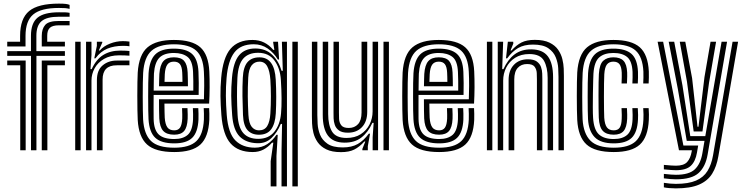

<svg xmlns="http://www.w3.org/2000/svg" viewBox="-20 -831 4122 1062"><path d="M20 -574V-600H91.2V-633Q91.2 -728.5 141.1 -769.8Q191 -811 306 -811Q331.8 -811 344.5 -809.2Q357.2 -807.5 365 -804V-782Q351.2 -785.2 339.8 -786.1Q328.2 -787 306 -787Q206.8 -787 164 -751.2Q121.2 -715.5 121.2 -633V-574ZM151.5 0V-522H20V-548H151.2V-633Q151.2 -702.5 187.1 -732.8Q223 -763 306 -763Q332.8 -763 343.1 -762.6Q353.5 -762.2 365 -760V-738.5Q351.8 -738.8 340.8 -738.6Q329.8 -738.5 306 -738.5Q239 -738.5 210.1 -714.1Q181.2 -689.8 181.2 -633V-548H339V-522H181.5V0ZM211 -574V-633Q211 -671 229.9 -693Q248.8 -715 306 -715H365V-691H306Q271.2 -691 256.2 -677.6Q241.2 -664.2 241.2 -633V-600H339V-574ZM92 0V-470H20V-496H122V0ZM211 0V-496H339V-470H242V0Z M501.5 -508.5 515.8 -577.5V-600H545.5L546 -596L526.8 -552H532.2Q553 -575.8 588.1 -589.6Q623.2 -603.5 659.2 -603.5Q676.8 -603.5 696 -601V-575Q682.5 -577.5 661.5 -577.5Q611.5 -577.5 573.8 -561.9Q536 -546.2 508.2 -508.5ZM456 0V-600H485.8L486 -528L480.5 -448.5H487.2Q512 -503 551.4 -527.1Q590.8 -551.2 645 -551.2Q659.5 -551.2 674.8 -550.5Q690 -549.8 696 -549V-523Q688.5 -523.8 671.6 -524.4Q654.8 -525 639.2 -525Q589.5 -525 555.2 -505.1Q521 -485.2 503.5 -453.4Q486 -421.5 486 -385.2V0ZM396 0V-600H426V0ZM516 0V-388Q516 -442.5 547.6 -469.2Q579.2 -496 625.2 -496H696V-469.8Q680 -470 660.8 -469.9Q641.5 -469.8 625.2 -469.8Q547.5 -469.8 547.5 -391.2V0Z M943.8 10Q839.2 10 793.2 -31.9Q747.2 -73.8 741.8 -167.5Q740.8 -187 740.1 -223.2Q739.5 -259.5 739.5 -300.6Q739.5 -341.8 740.1 -377Q740.8 -412.2 741.8 -429.8Q748.2 -528.8 796.2 -569.4Q844.2 -610 941.8 -610Q1042.2 -610 1087.8 -569.6Q1133.2 -529.2 1137.8 -436Q1139.8 -394.5 1139.5 -347.5Q1139.2 -300.5 1136.8 -258H889.5Q889.8 -235.2 890.2 -211.1Q890.8 -187 891.2 -179.8Q893.8 -143.8 905.6 -126.9Q917.5 -110 943.8 -110Q965.5 -110 975.9 -125.1Q986.2 -140.2 988 -175Q988.8 -191.5 987 -233H1017Q1019 -192.8 1018 -173.8Q1015.8 -126.8 998.4 -106.4Q981 -86 943.8 -86Q902 -86 882.8 -107Q863.5 -128 861 -176.2Q860.2 -193 859.9 -221.4Q859.5 -249.8 859.5 -282H1108Q1109.2 -315.2 1109.5 -356Q1109.8 -396.8 1107.8 -434.5Q1103.8 -515.8 1065.4 -550.9Q1027 -586 941.8 -586Q858.5 -586 818 -550.2Q777.5 -514.5 771.8 -428Q770.5 -409.2 770 -373Q769.5 -336.8 769.5 -295.8Q769.5 -254.8 770.1 -220.4Q770.8 -186 771.5 -170.8Q776.5 -88.8 815 -51.4Q853.5 -14 943.8 -14Q1027.8 -14 1065.8 -50.1Q1103.8 -86.2 1107.8 -169Q1108.5 -185.2 1108 -202.1Q1107.5 -219 1106.8 -233H1136.8Q1137.5 -219.8 1138 -202Q1138.5 -184.2 1137.8 -168Q1133.2 -72.5 1088.1 -31.2Q1043 10 943.8 10ZM943.8 -38Q872.2 -38 839 -68.8Q805.8 -99.5 801.5 -171.8Q800.5 -187.2 800 -221.2Q799.5 -255.2 799.5 -295.6Q799.5 -336 800 -371.8Q800.5 -407.5 801.8 -426.2Q806.8 -498.5 839 -530.2Q871.2 -562 941.8 -562Q1010 -562 1042.2 -532.8Q1074.5 -503.5 1077.8 -433.8Q1079 -404.2 1079.4 -371.4Q1079.8 -338.5 1078.8 -306H829.8Q829.5 -264.5 829.5 -233.4Q829.5 -202.2 829.8 -174Q830.8 -114 857.1 -88Q883.5 -62 943.8 -62Q992.2 -62 1018.5 -85.2Q1044.8 -108.5 1047.8 -170.5Q1048.2 -184.5 1048 -200Q1047.8 -215.5 1046.8 -233H1076.8Q1077.5 -217.8 1078 -202Q1078.5 -186.2 1077.8 -169.8Q1074.5 -99.5 1043.2 -68.8Q1012 -38 943.8 -38ZM830 -330H1049.2Q1050 -384.5 1047.8 -433.2Q1045 -494.5 1017.4 -516.2Q989.8 -538 941.8 -538Q887.5 -538 861.6 -511.8Q835.8 -485.5 831.5 -424Q831.2 -417.8 830.8 -391.2Q830.2 -364.8 830 -330ZM859.8 -354Q860 -374 860.5 -393.9Q861 -413.8 861.5 -422.2Q865 -471.5 883.8 -492.8Q902.5 -514 941.8 -514Q981.2 -514 998.6 -494Q1016 -474 1018 -430Q1018.8 -415 1019.1 -393.5Q1019.5 -372 1019.5 -354ZM890 -378H989.2Q989.2 -390.2 988.9 -404.8Q988.5 -419.2 988 -429Q986.5 -461 975.8 -475.5Q965 -490 941.8 -490Q917.5 -490 905.8 -474Q894 -458 891.5 -420.8Q890.8 -407 890 -378Z M1477.2 200V60.5L1491.8 -42H1484.8Q1462.8 -17 1436.9 -3.5Q1411 10 1378.2 10Q1298 10 1255.5 -37.5Q1213 -85 1204.5 -194.8Q1200.2 -251.5 1199.5 -299.8Q1198.8 -348 1203.5 -401Q1213.2 -512 1255 -561Q1296.8 -610 1376.5 -610Q1412.2 -610 1440.8 -595.9Q1469.2 -581.8 1491.5 -555.2H1497.5L1491.2 -594.8V-600H1517.8L1523.8 -501.8H1517Q1494.2 -539.5 1460.4 -562.9Q1426.5 -586.2 1383.2 -586.2Q1311.2 -586.2 1276.2 -540.5Q1241.2 -494.8 1233.2 -399.8Q1229 -350 1229.4 -301.1Q1229.8 -252.2 1234.2 -195Q1242.2 -94.2 1282 -54.2Q1321.8 -14.2 1390.2 -14.2Q1428.2 -14.2 1458.1 -33.8Q1488 -53.2 1509.2 -85.5H1516.2L1509.2 31.5V200ZM1537.2 200V3L1540.2 -145.5H1533.2Q1513.2 -97.5 1481.5 -67.4Q1449.8 -37.2 1402.8 -38.8Q1340.2 -40.8 1305.4 -76.2Q1270.5 -111.8 1264.2 -193.5Q1259.5 -255 1259 -301.6Q1258.5 -348.2 1263.2 -401.2Q1270.8 -487.8 1302.4 -525.2Q1334 -562.8 1391.8 -562.8Q1449.5 -562.8 1485.8 -527.8Q1522 -492.8 1537.5 -439.2L1544.2 -439.5L1539.2 -600H1567.2V200ZM1597.2 200V-600H1627.2V200ZM1408 -63Q1466.5 -63 1497.9 -102.8Q1529.2 -142.5 1534.5 -203.8Q1537.8 -240 1537.4 -287.4Q1537 -334.8 1533.5 -390Q1529.5 -452.8 1498.4 -495.9Q1467.2 -539 1407.5 -539Q1353.8 -539 1325.5 -506.9Q1297.2 -474.8 1293.2 -400.5Q1290.5 -345.5 1290.9 -296.8Q1291.2 -248 1294.2 -195Q1298.2 -125.5 1326.4 -94.2Q1354.5 -63 1408 -63ZM1412.2 -85.8Q1372 -85.8 1349.2 -111.1Q1326.5 -136.5 1324 -194.8Q1321.8 -249.2 1321.1 -300.2Q1320.5 -351.2 1323 -401Q1325.8 -460.2 1348.8 -487Q1371.8 -513.8 1415.2 -513.8Q1498.8 -513.8 1505.2 -390Q1510.5 -292 1505.5 -204Q1502.2 -146.8 1480.2 -116.2Q1458.2 -85.8 1412.2 -85.8ZM1412.2 -110Q1443.8 -110 1458.2 -134.1Q1472.8 -158.2 1475.5 -203Q1478.5 -249.8 1478.4 -298.9Q1478.2 -348 1475.5 -390Q1472.2 -438.2 1458.1 -464.1Q1444 -490 1415.2 -490Q1388 -490 1371.8 -469.4Q1355.5 -448.8 1353 -401.5Q1350.2 -345.8 1350.6 -298Q1351 -250.2 1354 -195.5Q1356.8 -148.5 1372.6 -129.2Q1388.5 -110 1412.2 -110Z M1866.2 10.5Q1816 10.5 1784.9 -4.9Q1753.8 -20.2 1737 -44.5Q1720.2 -68.8 1713.6 -96.1Q1707 -123.5 1706.1 -148.1Q1705.2 -172.8 1705.2 -188.2V-600H1735.2V-194.2Q1735.2 -175.8 1736.9 -146Q1738.5 -116.2 1750.2 -86.2Q1762 -56.2 1791.4 -35.9Q1820.8 -15.5 1876.2 -15.5Q1925.5 -15.5 1958.8 -34.5Q1992 -53.5 2019.8 -91.5H2026.8L2014.5 -22.5V0H1984.5L1984.2 -7L2000.5 -48H1995Q1967.8 -18 1939.5 -3.8Q1911.2 10.5 1866.2 10.5ZM2101.2 0V-600H2131.2V0ZM1904.2 -97Q1871.8 -97 1855 -109.4Q1838.2 -121.8 1832 -139.9Q1825.8 -158 1825.2 -176.2Q1824.8 -194.5 1824.8 -206.2V-600H1854.8V-208Q1854.8 -193.5 1855.5 -173.5Q1856.2 -153.5 1867.4 -138.4Q1878.5 -123.2 1909 -123.2Q1941.2 -123.2 1960.5 -144.4Q1979.8 -165.5 1979.8 -208.8V-600H2011.2V-212Q2011.2 -158.5 1982.1 -127.8Q1953 -97 1904.2 -97ZM1885.2 -42Q1822.8 -42.5 1794 -80.8Q1765.2 -119 1765.2 -196.2V-600H1795.2V-200.2Q1795.2 -138.8 1816.6 -103.4Q1838 -68 1896.8 -68Q1943 -68 1975.1 -88.6Q2007.2 -109.2 2024.1 -142.8Q2041 -176.2 2041 -214.8V-600H2071.2V0H2041.2V-72L2046.8 -151.5H2039.8Q2016.2 -99.2 1979.1 -70.4Q1942 -41.5 1885.2 -42Z M2409 10Q2304.5 10 2258.5 -31.9Q2212.5 -73.8 2207 -167.5Q2206 -187 2205.4 -223.2Q2204.8 -259.5 2204.8 -300.6Q2204.8 -341.8 2205.4 -377Q2206 -412.2 2207 -429.8Q2213.5 -528.8 2261.5 -569.4Q2309.5 -610 2407 -610Q2507.5 -610 2553 -569.6Q2598.5 -529.2 2603 -436Q2605 -394.5 2604.8 -347.5Q2604.5 -300.5 2602 -258H2354.8Q2355 -235.2 2355.5 -211.1Q2356 -187 2356.5 -179.8Q2359 -143.8 2370.9 -126.9Q2382.8 -110 2409 -110Q2430.8 -110 2441.1 -125.1Q2451.5 -140.2 2453.2 -175Q2454 -191.5 2452.2 -233H2482.2Q2484.2 -192.8 2483.2 -173.8Q2481 -126.8 2463.6 -106.4Q2446.2 -86 2409 -86Q2367.2 -86 2348 -107Q2328.8 -128 2326.2 -176.2Q2325.5 -193 2325.1 -221.4Q2324.8 -249.8 2324.8 -282H2573.2Q2574.5 -315.2 2574.8 -356Q2575 -396.8 2573 -434.5Q2569 -515.8 2530.6 -550.9Q2492.2 -586 2407 -586Q2323.8 -586 2283.2 -550.2Q2242.8 -514.5 2237 -428Q2235.8 -409.2 2235.2 -373Q2234.8 -336.8 2234.8 -295.8Q2234.8 -254.8 2235.4 -220.4Q2236 -186 2236.8 -170.8Q2241.8 -88.8 2280.2 -51.4Q2318.8 -14 2409 -14Q2493 -14 2531 -50.1Q2569 -86.2 2573 -169Q2573.8 -185.2 2573.2 -202.1Q2572.8 -219 2572 -233H2602Q2602.8 -219.8 2603.2 -202Q2603.8 -184.2 2603 -168Q2598.5 -72.5 2553.4 -31.2Q2508.2 10 2409 10ZM2409 -38Q2337.5 -38 2304.2 -68.8Q2271 -99.5 2266.8 -171.8Q2265.8 -187.2 2265.2 -221.2Q2264.8 -255.2 2264.8 -295.6Q2264.8 -336 2265.2 -371.8Q2265.8 -407.5 2267 -426.2Q2272 -498.5 2304.2 -530.2Q2336.5 -562 2407 -562Q2475.2 -562 2507.5 -532.8Q2539.8 -503.5 2543 -433.8Q2544.2 -404.2 2544.6 -371.4Q2545 -338.5 2544 -306H2295Q2294.8 -264.5 2294.8 -233.4Q2294.8 -202.2 2295 -174Q2296 -114 2322.4 -88Q2348.8 -62 2409 -62Q2457.5 -62 2483.8 -85.2Q2510 -108.5 2513 -170.5Q2513.5 -184.5 2513.2 -200Q2513 -215.5 2512 -233H2542Q2542.8 -217.8 2543.2 -202Q2543.8 -186.2 2543 -169.8Q2539.8 -99.5 2508.5 -68.8Q2477.2 -38 2409 -38ZM2295.2 -330H2514.5Q2515.2 -384.5 2513 -433.2Q2510.2 -494.5 2482.6 -516.2Q2455 -538 2407 -538Q2352.8 -538 2326.9 -511.8Q2301 -485.5 2296.8 -424Q2296.5 -417.8 2296 -391.2Q2295.5 -364.8 2295.2 -330ZM2325 -354Q2325.2 -374 2325.8 -393.9Q2326.2 -413.8 2326.8 -422.2Q2330.2 -471.5 2349 -492.8Q2367.8 -514 2407 -514Q2446.5 -514 2463.9 -494Q2481.2 -474 2483.2 -430Q2484 -415 2484.4 -393.5Q2484.8 -372 2484.8 -354ZM2355.2 -378H2454.5Q2454.5 -390.2 2454.1 -404.8Q2453.8 -419.2 2453.2 -429Q2451.8 -461 2441 -475.5Q2430.2 -490 2407 -490Q2382.8 -490 2371 -474Q2359.2 -458 2356.8 -420.8Q2356 -407 2355.2 -378Z M3069.2 0V-405.8Q3069.2 -424.2 3067.6 -453.9Q3066 -483.5 3054.2 -513.5Q3042.5 -543.5 3013.1 -564Q2983.8 -584.5 2928.2 -584.5Q2878.8 -584.5 2845.9 -565.4Q2813 -546.2 2785.5 -508.5H2778.8L2789 -600H2818.8L2819.2 -590L2804 -552H2809.5Q2836.2 -581.5 2864.5 -596Q2892.8 -610.5 2938 -610.5Q2988.5 -610.5 3019.6 -595.1Q3050.8 -579.8 3067.4 -555.5Q3084 -531.2 3090.6 -503.9Q3097.2 -476.5 3098.1 -451.9Q3099 -427.2 3099 -411.8V0ZM2673.2 0V-600H2703.2V0ZM2733.2 0V-600H2763L2757.8 -448.5H2764.5Q2789 -502.2 2826.5 -530.4Q2864 -558.5 2919 -558Q2981.8 -557.5 3010.5 -519.2Q3039.2 -481 3039.2 -403.8V0H3009.2V-399.8Q3009.2 -458.2 2988.8 -495.1Q2968.2 -532 2907.8 -532Q2861.8 -532 2829.4 -511.4Q2797 -490.8 2780.1 -457.4Q2763.2 -424 2763.2 -385.2V0ZM2793.2 0V-388Q2793.2 -441.5 2822.2 -472.2Q2851.2 -503 2900 -503Q2932.5 -503 2949.2 -490.8Q2966 -478.5 2972.4 -460.4Q2978.8 -442.2 2979.2 -424Q2979.8 -405.8 2979.8 -393.8V0H2949.8V-392Q2949.8 -406.5 2949 -426.5Q2948.2 -446.5 2937.2 -461.6Q2926.2 -476.8 2895.5 -476.8Q2863 -476.8 2843.8 -455.6Q2824.5 -434.5 2824.5 -391.2V0Z M3374.8 10Q3270.2 10 3224.2 -31.9Q3178.2 -73.8 3172.8 -167.5Q3171.8 -187 3171.1 -223.2Q3170.5 -259.5 3170.5 -300.6Q3170.5 -341.8 3171.1 -377Q3171.8 -412.2 3172.8 -429.8Q3179.2 -528.8 3227.2 -569.4Q3275.2 -610 3372.8 -610Q3473.2 -610 3518.8 -569.6Q3564.2 -529.2 3568.8 -436Q3569.5 -420.5 3569 -401.9Q3568.5 -383.2 3567.8 -369.2H3537.8Q3538.5 -384.2 3539 -401.4Q3539.5 -418.5 3538.8 -434.8Q3534.8 -515.8 3496.4 -550.9Q3458 -586 3372.8 -586Q3289.5 -586 3249 -550.2Q3208.5 -514.5 3202.8 -428Q3201.5 -409.2 3201 -373Q3200.5 -336.8 3200.5 -295.6Q3200.5 -254.5 3201.1 -220.1Q3201.8 -185.8 3202.5 -170.8Q3207 -92.2 3245.8 -53.1Q3284.5 -14 3374.8 -14Q3458.8 -14 3496.8 -50.1Q3534.8 -86.2 3538.8 -169Q3539.5 -184.5 3539.4 -197.8Q3539.2 -211 3537.8 -233H3567.8Q3569.2 -212 3569.4 -198.2Q3569.5 -184.5 3568.8 -168Q3564.2 -72.5 3519.1 -31.2Q3474 10 3374.8 10ZM3374.8 -38Q3302.5 -38 3269.4 -72.2Q3236.2 -106.5 3232.5 -171.8Q3231.5 -187.2 3231 -221.2Q3230.5 -255.2 3230.5 -295.8Q3230.5 -336.2 3231 -372Q3231.5 -407.8 3232.8 -426.2Q3237.8 -498.5 3270 -530.2Q3302.2 -562 3372.8 -562Q3440 -562 3472.8 -533.1Q3505.5 -504.2 3508.8 -434Q3509.5 -419.2 3509 -402.4Q3508.5 -385.5 3507.8 -369.2H3477.8Q3478.5 -386.5 3479 -402.6Q3479.5 -418.8 3478.8 -433.2Q3476 -493 3449.1 -515.5Q3422.2 -538 3372.8 -538Q3322.2 -538 3294.5 -513.6Q3266.8 -489.2 3262.5 -424Q3262 -416.2 3261.1 -386Q3260.2 -355.8 3259.6 -316Q3259 -276.2 3259 -238.8Q3259 -201.2 3260.5 -179Q3264.8 -113.5 3292.6 -87.8Q3320.5 -62 3374.8 -62Q3423.5 -62 3449.6 -85.4Q3475.8 -108.8 3478.8 -170.5Q3479.2 -183.2 3479.2 -195.6Q3479.2 -208 3477.8 -233H3507.8Q3509.5 -207 3509.4 -195.2Q3509.2 -183.5 3508.8 -169.8Q3505.5 -99.5 3474.2 -68.8Q3443 -38 3374.8 -38ZM3374.8 -86Q3334 -86 3314.2 -107.2Q3294.5 -128.5 3292 -179.8Q3291.2 -197 3290.9 -230.9Q3290.5 -264.8 3290.5 -303.4Q3290.5 -342 3291 -374.6Q3291.5 -407.2 3292.5 -422.2Q3296 -476.5 3317 -495.2Q3338 -514 3372.8 -514Q3410.8 -514 3428.9 -494.6Q3447 -475.2 3449 -430.2Q3449.5 -423.2 3449.2 -408.1Q3449 -393 3447.8 -369.2H3418Q3418.8 -389.2 3419.1 -404.9Q3419.5 -420.5 3419 -429Q3417.5 -461 3406.8 -475.5Q3396 -490 3372.8 -490Q3349.5 -490 3337.2 -474.6Q3325 -459.2 3322.5 -420.5Q3321.5 -403.8 3321 -369.6Q3320.5 -335.5 3320.5 -296.6Q3320.5 -257.8 3321 -225.5Q3321.5 -193.2 3322.2 -180Q3324.8 -142.5 3337.1 -126.2Q3349.5 -110 3374.8 -110Q3397.8 -110 3407.8 -125.1Q3417.8 -140.2 3418.8 -173.8Q3419.2 -186 3419.2 -195.5Q3419.2 -205 3417.8 -233H3447.8Q3449 -211.8 3449.2 -197.1Q3449.5 -182.5 3449 -173.8Q3446.8 -126.8 3429.4 -106.4Q3412 -86 3374.8 -86Z M3718.5 211Q3700.8 211 3681.9 209.4Q3663 207.8 3652 205.2V180.2Q3668.2 183 3686.1 184.5Q3704 186 3718.5 186Q3788 186 3829.9 167.9Q3871.8 149.8 3893.5 114.5Q3915.2 79.2 3924 28L4032 -600H4062.5L3953.5 33Q3943.8 90 3919.1 129.8Q3894.5 169.5 3846.5 190.2Q3798.5 211 3718.5 211ZM3718.5 110.5Q3698 110.5 3652 105.8V81Q3678.2 83.2 3692.8 84.4Q3707.2 85.5 3718.5 85.5Q3762.2 85.5 3780.9 65Q3799.5 44.5 3805.8 7.5L3807 0H3735.5L3617.5 -600H3648L3760 -26H3841.8L3835.2 12.5Q3827 61.5 3801.2 86Q3775.5 110.5 3718.5 110.5ZM3718.5 160.8Q3705.5 160.8 3688 159.4Q3670.5 158 3652 155.5V130.8Q3695 135.8 3718.5 135.8Q3791.5 135.8 3823.1 105.8Q3854.8 75.8 3864.8 17.8L3876.8 -52H3778.5L3729.5 -338L3678.8 -600H3709.2L3754.8 -359L3798.2 -78H3881.2L3971.2 -600H4001.5L3894.2 22.8Q3882.8 90.5 3844.5 125.6Q3806.2 160.8 3718.5 160.8ZM3816.8 -104 3779.8 -379.2 3740 -600H3770.5L3808.2 -398.5L3838.2 -130H3843.5L3876.5 -404L3910.2 -600H3940.8L3901.8 -373.2L3865.5 -104Z"/></svg>

Font: Big Shoulders Inline Display Black
Style: Regular
Weight: 900
Designer: Patric King
Foundry: XO Type Co
Version: Version 1.000